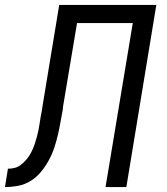

<svg xmlns="http://www.w3.org/2000/svg" viewBox="-54 -755 674 775"><path d="M-34 0 -22 -74Q-9 -74 4 -77Q17 -80 28.5 -88.5Q40 -97 49.5 -107.5Q59 -118 66 -129.5Q73 -141 78.5 -154Q84 -167 88 -179.5Q92 -192 95.5 -205Q99 -218 101.5 -231Q104 -244 106 -257Q108 -270 110 -283Q113 -296 115 -309Q117 -322 119 -335L185 -735H577L456 0H372L482 -662H257L200 -322Q200 -321 200 -319.5Q200 -318 200 -316Q195 -290 190.5 -264Q186 -238 180 -212Q174 -186 165.5 -160Q157 -134 143.5 -109Q130 -84 112 -62Q94 -40 70 -25Q46 -10 19 -5Q-8 0 -34 0Z"/></svg>

Font: Iosevka Curly Extended
Style: Italic
Weight: 400
Width: 7
Italic angle: -9°
Monospace: yes
Designer: Belleve Invis
Foundry: Belleve Invis
Version: Version 11.1.0; ttfautohint (v1.8.3)